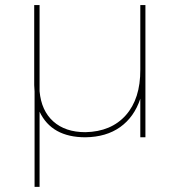

<svg xmlns="http://www.w3.org/2000/svg" viewBox="-20 -537 699 751"><path d="M548.8 -517.1V0H528.8V-150.9Q504.9 -79.1 450.2 -40Q395.5 -1 314 0Q182.1 0 134.8 -100.1V193.8H115.2V-179.2Q114.3 -187 113.8 -204.1V-517.1H134.8V-180.2Q141.6 -104 188.5 -62Q235.4 -20 314 -20Q415 -22 472.2 -86.4Q529.3 -150.9 528.8 -264.2V-517.1Z"/></svg>

Font: Montserrat-Hairline
Style: Regular
Weight: 250
Designer: Julieta Ulanovsky
Foundry: Julieta Ulanovsky
Version: Version 1.000;PS 002.000;hotconv 1.0.70;makeotf.lib2.5.58329